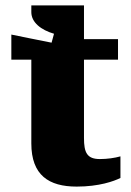

<svg xmlns="http://www.w3.org/2000/svg" viewBox="-20 -681 484 711"><path d="M264 10C347 10 402 -10 426 -22V-102C405 -96 377 -92 350 -92C302 -92 291 -116 291 -170V-460H417V-536H291V-661H96V-636C96 -598 132 -570 180 -556L171 -523C112 -535 59 -545 22 -553V-460H96V-150C96 -32 161 10 264 10Z"/></svg>

Font: UArctic Serif Black
Style: Regular
Weight: 900
Designer: Customization by Puisto advertising & original work Monotype Design Team
Foundry: Monotype Imaging Inc.
Version: Version 2.004